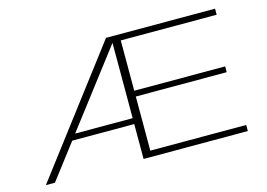

<svg xmlns="http://www.w3.org/2000/svg" viewBox="-91 -849 1425 1023"><g transform="rotate(-15 622.0 -337.5)"><path d="M46.5 0H96.5L600 -659.5L600.5 -675H559ZM226 -192.5H594.5V-225H243ZM585.5 0H1160.5V-33.5H631.5V-332H1133V-364H631.5V-641.5H1160.5V-675H585.5Z"/></g></svg>

Font: Anybody Expanded ExtraLight
Style: Regular
Weight: 250
Width: 7
Version: Version 1.113;gftools[0.9.25]